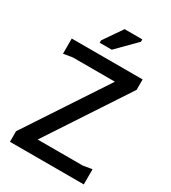

<svg xmlns="http://www.w3.org/2000/svg" viewBox="-215 -1009 994 1117"><g transform="rotate(30 282.5 -450.5)"><path d="M35 0V-71L389 -608H106L46 -598V-700H522V-630L168 -92H471L531 -102V0ZM199 -760V-776L285 -901H404V-885L280 -760Z"/></g></svg>

Font: AR One Sans Medium
Style: Regular
Weight: 500
Designer: Niteesh Yadav
Foundry: Niteesh Yadav
Version: Version 1.001;gftools[0.9.33]